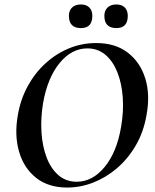

<svg xmlns="http://www.w3.org/2000/svg" viewBox="-20 -829 695 861"><path d="M281 12Q197 12 142 -31.5Q87 -75 65.5 -149Q44 -223 60 -313Q72 -383 104 -442Q136 -501 183.5 -544.5Q231 -588 289 -612Q347 -636 411 -636Q497 -636 553 -593Q609 -550 631.5 -477Q654 -404 637 -313Q624 -237 589 -177Q554 -117 505 -75Q456 -33 398.5 -10.5Q341 12 281 12ZM324 -14Q395 -14 449.5 -80.5Q504 -147 523 -260Q535 -329 530.5 -392Q526 -455 506.5 -504.5Q487 -554 453 -583Q419 -612 372 -612Q301 -612 247 -546Q193 -480 173 -366Q162 -299 166 -236Q170 -173 189 -123Q208 -73 242 -43.5Q276 -14 324 -14ZM502 -703Q448 -703 448 -758Q448 -782 462.5 -795.5Q477 -809 502 -809Q526 -809 539.5 -795.5Q553 -782 553 -758Q553 -703 502 -703ZM343 -703Q289 -703 289 -758Q289 -782 303.5 -795.5Q318 -809 343 -809Q367 -809 380.5 -795.5Q394 -782 394 -758Q394 -703 343 -703Z"/></svg>

Font: Cormorant Infant Light
Style: Italic
Weight: 300
Italic angle: -10°
Designer: Christian Thalmann (Catharsis Fonts)
Foundry: Catharsis Fonts
Version: Version 4.001